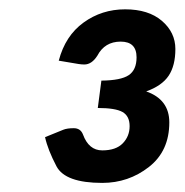

<svg xmlns="http://www.w3.org/2000/svg" viewBox="-20 -844 402 418"><path d="M277.3 -719.2Q277.3 -753.4 242.7 -753.4Q208 -753.4 191.9 -722.7Q179.7 -703.6 163.6 -703.6Q158.2 -703.6 151.4 -704.6L107.9 -711.9Q122.1 -766.1 161.9 -794.9Q201.7 -823.7 252.4 -823.7Q303.2 -823.7 332.5 -798.6Q361.8 -773.4 361.8 -737.3Q361.8 -701.2 347.2 -679.2Q332.5 -657.2 298.3 -645Q348.6 -627.4 348.6 -577.6Q348.6 -515.1 304.2 -480.5Q259.8 -445.8 202.6 -445.8Q122.1 -445.8 103 -481.9Q84 -518.1 78.1 -545.4L117.7 -561.5Q126 -564.9 140.6 -564.9Q155.3 -564.9 160.6 -551.3Q173.3 -516.6 202.6 -516.6Q232.4 -516.6 247.3 -532Q262.2 -547.4 262.2 -569.3Q262.2 -591.3 246.8 -600.1Q231.4 -608.9 192.9 -608.9L200.7 -668.5Q243.2 -668.9 260.3 -680.4Q277.3 -691.9 277.3 -719.2Z"/></svg>

Font: Lato-BoldItalic
Style: Bold Italic
Weight: 700
Italic angle: -7°
Designer: Lukasz Dziedzic
Foundry: tyPoland Lukasz Dziedzic
Version: Version 1.104; Western+Polish opensource